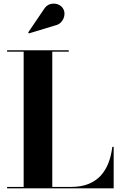

<svg xmlns="http://www.w3.org/2000/svg" viewBox="-20 -1023 660 1043"><path d="M18.5 0V-7.5H108.5V-742.5H18.5V-750H353.5V-742.5H264V-7.5H365Q420 -7.5 460 -23.5Q500 -39.5 526.8 -68.5Q553.5 -97.5 569 -137.5Q584.5 -177.5 590 -225H597.5V0ZM137 -841.5 133 -846.5 217 -970.5Q231.5 -994.5 252.5 -1000.5Q273.5 -1006.5 292.8 -999.8Q312 -993 321 -979Q332 -963 330 -942.5Q328 -922 314.5 -905.5Q301 -889 277 -884Z"/></svg>

Font: Bodoni Moda 28pt
Style: Bold
Weight: 700
Designer: Owen Earl
Foundry: indestructible type
Version: Version 2.005